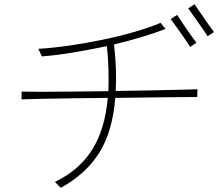

<svg xmlns="http://www.w3.org/2000/svg" viewBox="-20 -869 1041 916"><path d="M922 -443 921 -406Q886 -406 824.5 -405.5Q763 -405 687 -404Q611 -403 530 -402Q517 -241 453 -139.5Q389 -38 270 27L242 -1Q358 -57 419.5 -154.5Q481 -252 494 -402Q405 -401 321.5 -400Q238 -399 175 -397.5Q112 -396 83 -395V-432Q111 -431 173.5 -431Q236 -431 318.5 -432Q401 -433 490 -434H497Q499 -483 497.5 -536.5Q496 -590 490 -649Q410 -632 329 -618.5Q248 -605 180 -600L163 -636Q231 -640 310.5 -651.5Q390 -663 470 -679.5Q550 -696 622 -717Q694 -738 746 -760L770 -731Q721 -712 658 -693Q595 -674 524 -657Q531 -595 533 -540Q535 -485 532 -435Q613 -436 688.5 -437.5Q764 -439 825 -440.5Q886 -442 922 -443ZM1001 -716 970 -696Q960 -713 942 -738.5Q924 -764 906.5 -789Q889 -814 878 -829L908 -849Q920 -832 937 -806.5Q954 -781 971.5 -756.5Q989 -732 1001 -716ZM917 -665 887 -645Q877 -662 859 -687.5Q841 -713 823.5 -738Q806 -763 794 -778L825 -798Q836 -781 853 -755.5Q870 -730 887.5 -705.5Q905 -681 917 -665Z"/></svg>

Font: Zen Kaku Gothic Antique Light
Style: Regular
Weight: 300
Designer: Yoshimichi Ohira
Foundry: Positype
Version: Version 1.001